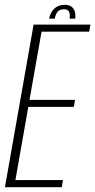

<svg xmlns="http://www.w3.org/2000/svg" viewBox="-42 -777 395 797"><path d="M-21.5 0H214.5L219.5 -29.5H22L75.5 -333.5H264.5L269.5 -362.5H80.5L130.5 -645.5H328L333.5 -675H97.5ZM226.5 -757Q208 -757 194.5 -749.2Q181 -741.5 172.8 -728.2Q164.5 -715 162 -699.5H185.5Q187.5 -712 192 -720.8Q196.5 -729.5 203.8 -734Q211 -738.5 223.5 -738.5Q234 -738.5 239.8 -734Q245.5 -729.5 247.2 -720.8Q249 -712 247 -699.5H270Q272.5 -715 268.8 -728.2Q265 -741.5 254.8 -749.2Q244.5 -757 226.5 -757Z"/></svg>

Font: Anybody Condensed ExtraLight
Style: Italic
Weight: 250
Width: 3
Italic angle: -10°
Version: Version 1.113;gftools[0.9.25]